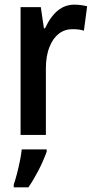

<svg xmlns="http://www.w3.org/2000/svg" viewBox="-20 -570 397 811"><path d="M66.9 0V-540H152.3L165.5 -450.7H170.4Q193.8 -501 224.4 -525.6Q254.9 -550.3 293.5 -550.3Q308.1 -550.3 321 -548.6Q334 -546.9 348.1 -543.5L334.5 -440.4Q324.2 -443.8 312.5 -445.3Q300.8 -446.8 286.1 -446.8Q252.9 -446.8 228 -427.2Q203.1 -407.7 189.5 -372.6Q181.6 -353.5 177.7 -330.6Q173.8 -307.6 173.8 -281.2V0ZM38.1 221.2V209.5Q44.9 189.9 51.8 163.3Q58.6 136.7 64.2 109.4Q69.8 82 71.8 61H177.2V70.3Q162.6 111.3 142.1 150.6Q121.6 189.9 100.1 221.2Z"/></svg>

Font: Open Sans
Style: Regular
Weight: 600
Width: 3
Foundry: Ascender Corporation
Version: Version 1.000